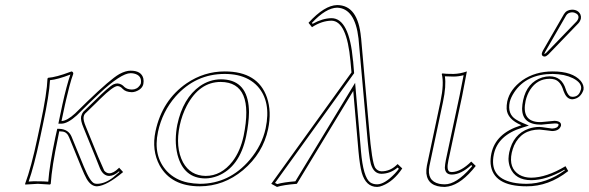

<svg xmlns="http://www.w3.org/2000/svg" viewBox="-20 -718 2300 750"><path d="M266.1 -429.2Q259.3 -411.6 251.2 -380.9Q243.2 -350.1 238.3 -328.6L233.4 -307.1L220.2 -245.1Q242.2 -246.1 273.4 -274.9L321.3 -321.8Q411.1 -408.7 446.3 -428.7Q470.7 -441.9 490.2 -441.9Q532.7 -441.9 540 -411.1Q542 -400.9 540 -390.1Q535.6 -369.6 509.3 -360.4Q501.5 -357.9 495.1 -357.9Q470.7 -358.4 459 -371.1Q450.2 -381.3 439 -381.8Q422.4 -381.8 371.1 -331.5Q363.8 -324.7 356.4 -316.9L312 -273.9Q308.1 -270 306.6 -261.2Q304.7 -248 315.4 -223.1L362.8 -106.9Q385.7 -53.7 387.2 -51.3Q395.5 -41.5 406.7 -41Q422.9 -41 442.9 -60.5Q444.8 -62.5 445.3 -63L460.9 -45.9Q396.5 7.8 358.9 9.8Q335.4 9.8 318.4 -19.5Q309.6 -35.2 298.3 -63L250.5 -180.2Q242.2 -202.1 224.1 -204.1Q218.3 -204.6 211.4 -205.1L206.5 -180.2Q182.6 -66.9 178.2 0L175.3 2.9Q173.3 2.9 127.9 0L78.6 2.9L78.1 0Q102.1 -64.5 126.5 -180.2L138.2 -234.9Q163.6 -355 165.5 -411.1L168 -414.1Q199.7 -416.5 253.9 -437Q257.3 -438.5 259.3 -439Q267.1 -437 266.1 -429.2ZM254.9 -426.8Q205.6 -407.7 175.3 -404.8Q172.4 -347.2 147.9 -232.9L136.2 -177.7Q112.8 -67.9 91.8 -8.8Q108.4 -10.3 127.9 -9.8Q151.9 -9.8 168.5 -8.3Q173.3 -73.7 196.3 -182.1L203.6 -214.8H211.4Q247.6 -213.4 259.8 -183.6L307.6 -66.9Q332.5 -6.8 349.1 -1.5Q354 0 358.9 0Q390.1 0 422.4 -25.4Q434.1 -34.7 446.8 -46.4L444.8 -48.8Q425.8 -31.2 406.7 -30.8Q383.8 -30.8 370.6 -60.1Q368.2 -65.9 362.8 -79.6Q356.9 -95.2 353.5 -103L306.2 -219.2Q293.9 -248 296.9 -263.2Q300.3 -275.4 305.2 -281.2L349.6 -324.2Q406.7 -380.9 423.8 -388.7Q432.1 -392.1 439 -392.1Q454.6 -391.1 466.3 -377.9Q476.6 -368.7 495.1 -368.2Q515.1 -368.2 526.9 -385.3Q529.3 -389.2 530.3 -392.1Q535.2 -423.3 503.4 -430.7Q496.6 -432.1 490.2 -432.1Q452.6 -432.1 365.7 -350.6Q350.6 -336.4 328.1 -314.9L280.3 -267.6Q244.6 -235.4 220.2 -234.9H208L223.6 -309.1Q240.2 -384.3 254.9 -426.8Z M842.3 -397.9Q758.8 -397.9 709.5 -304.7Q690.9 -269 682.1 -228Q664.1 -143.1 694.8 -84Q723.6 -31.7 783.2 -30.8Q844.2 -30.8 888.2 -87.4Q918.5 -127 931.6 -187Q974.6 -397 842.3 -397.9ZM587.4 -205.1Q613.3 -326.7 709 -392.6Q777.3 -439 857.9 -439Q987.8 -439 1022.9 -336.9Q1041.5 -281.7 1027.3 -213.9Q1007.3 -119.1 929.2 -53.2Q854 9.3 760.7 9.8Q648.9 9.8 603.5 -71.8Q571.8 -130.9 587.4 -205.1ZM842.3 -408.2Q939.9 -408.2 951.2 -305.2Q952.6 -292 952.6 -278.8Q952.1 -237.8 941.4 -185.1Q916 -65.4 830.6 -30.8Q806.2 -21.5 783.2 -21Q697.3 -21 673.3 -113.8Q666.5 -141.6 666.5 -172.4Q667 -202.1 672.4 -230Q694.3 -334.5 761.2 -381.8Q798.8 -407.7 842.3 -408.2ZM597.2 -203.1Q577.1 -108.4 632.3 -48.8Q664.6 -15.1 713.9 -4.9Q736.3 -0.5 760.7 0Q876 0 956.1 -94.2Q1003.4 -150.4 1017.6 -216.3Q1040 -321.8 985.8 -381.3Q955.6 -413.6 907.2 -424.3Q883.8 -429.2 857.9 -429.2Q743.7 -429.2 665.5 -340.8Q614.3 -282.2 597.2 -203.1Z M1551.3 -60.1Q1517.6 -9.8 1474.1 7.3Q1462.4 12.2 1453.1 12.2Q1409.2 12.2 1393.1 -43.5Q1385.3 -72.8 1380.4 -126L1359.9 -362.8L1139.6 0Q1085.9 4.4 1062 12.2L1039.6 0L1353 -435.1L1349.1 -478Q1335 -636.2 1274.9 -637.2Q1236.8 -636.7 1198.7 -611.8L1185.1 -628.9Q1247.6 -697.3 1296.9 -698.2Q1378.4 -698.2 1390.1 -571.8Q1390.1 -569.8 1390.6 -568.8L1421.9 -213.9Q1432.6 -84 1445.8 -62.5Q1455.1 -49.3 1470.2 -48.8Q1502.4 -48.8 1526.9 -71.3Q1530.3 -74.7 1533.2 -77.1ZM1538.1 -58.6 1533.2 -63.5Q1504.9 -39.6 1470.2 -39.1Q1439.9 -39.1 1428.7 -77.6Q1420.9 -106 1412.1 -213.4L1380.4 -567.9Q1366.7 -685.5 1296.9 -688Q1252.9 -687 1198.2 -628.4L1201.2 -625Q1239.7 -646.5 1274.9 -647Q1344.2 -647 1358.9 -481.4Q1358.9 -479.5 1359.4 -479L1363.3 -432.1L1054.2 -3.4L1063 1Q1088.4 -6.3 1133.8 -9.8L1367.2 -394.5L1390.1 -127Q1398.9 -24.9 1426.3 -5.4Q1437.5 2 1453.1 2Q1482.4 2 1522.5 -40Q1531.2 -49.3 1538.1 -58.6Z M1700.7 -321.8Q1715.3 -391.6 1705.6 -429.2L1708 -431.2Q1719.7 -429.2 1751.5 -429.2Q1776.9 -429.7 1803.7 -439Q1803.7 -438 1785.2 -342.8L1731.4 -90.8Q1723.1 -51.8 1737.3 -46.9Q1741.2 -45.9 1745.1 -45.9Q1780.3 -46.9 1820.8 -86.9L1838.4 -69.8Q1783.7 0 1731.9 10.3Q1724.1 11.7 1717.8 12.2Q1651.4 12.2 1645.5 -40.5Q1644.5 -55.2 1647.5 -70.8ZM1710.4 -319.8 1657.2 -68.8Q1646.5 -11.2 1695.8 0Q1706.5 2 1717.8 2Q1761.7 2 1817.9 -61.5Q1821.8 -65.9 1824.7 -69.3L1820.8 -73.2Q1780.8 -36.6 1745.1 -36.1Q1719.7 -36.1 1717.8 -61.5Q1717.8 -63.5 1717.8 -64.5Q1718.3 -75.2 1721.7 -93.3L1775.4 -345.2Q1780.8 -371.1 1791 -424.3Q1770.5 -418.9 1751.5 -418.9Q1735.8 -418.9 1717.8 -419.9Q1723.6 -382.3 1710.4 -319.8Z M1979 -121.1Q1966.3 -61 2008.8 -35.2Q2028.8 -23.9 2055.2 -23.9Q2114.7 -24.4 2189 -68.8L2199.7 -49.8Q2123 10.3 2037.1 9.8Q1905.3 9.8 1896.5 -78.1Q1895 -97.7 1899.4 -118.2Q1916 -197.3 2014.2 -228Q2016.1 -228.5 2016.6 -229Q1961.4 -252.4 1959 -293Q1958.5 -306.6 1961.4 -321.8Q1971.7 -369.1 2020.5 -404.3Q2070.3 -439 2139.2 -439Q2216.3 -439 2248.5 -401.9Q2262.2 -384.8 2259.3 -367.2Q2248 -333.5 2216.3 -330.1Q2194.3 -330.1 2183.6 -357.4Q2182.6 -360.4 2181.2 -362.8Q2170.4 -400.4 2146 -407.7Q2137.2 -410.2 2127 -410.2Q2078.6 -410.2 2050.8 -367.2Q2038.6 -348.1 2033.2 -324.2Q2017.1 -249 2077.6 -241.7Q2085.9 -240.7 2094.2 -241.2Q2094.7 -241.2 2105.5 -242.2Q2142.1 -246.1 2146.5 -246.1Q2173.8 -244.6 2171.4 -227.1Q2165 -206.5 2136.7 -206.1Q2132.8 -206.1 2113.3 -209Q2092.3 -211.9 2087.4 -211.9Q2017.1 -211.9 1988.3 -149.9Q1982.4 -135.7 1979 -121.1ZM2214.4 -680.2Q2238.8 -680.2 2247.6 -660.6Q2250.5 -652.8 2249 -645Q2246.1 -634.3 2239.3 -627L2121.6 -504.9Q2113.8 -497.6 2107.9 -497.1Q2097.2 -497.1 2096.2 -506.8Q2096.2 -508.8 2096.7 -509.8Q2097.7 -514.2 2100.6 -520L2183.1 -663.1Q2193.4 -679.7 2214.4 -680.2ZM1969.2 -123Q1984.4 -193.8 2045.4 -215.3Q2065.4 -222.2 2087.4 -222.2Q2093.8 -222.2 2118.7 -218.3Q2133.8 -216.3 2136.7 -215.8Q2158.2 -216.8 2161.6 -229Q2162.6 -233.4 2158.7 -234.4Q2156.7 -234.9 2155.3 -235.4Q2150.9 -235.8 2146.5 -235.8Q2144.5 -235.8 2118.2 -233.4Q2096.7 -231.4 2094.2 -231Q2020 -231 2019.5 -293Q2019.5 -294.4 2019.5 -294.9Q2020 -309.6 2023.4 -326.2Q2038.1 -396 2098.1 -415.5Q2113.3 -419.9 2127 -419.9Q2174.3 -419.9 2189.9 -369.6Q2190.4 -367.7 2190.9 -366.2Q2199.7 -343.3 2210 -340.8Q2213.4 -340.3 2216.3 -339.8Q2240.7 -339.8 2248 -365.2Q2248.5 -367.7 2249.5 -369.1Q2254.9 -393.6 2217.8 -412.6Q2201.7 -420.4 2182.1 -424.8Q2161.6 -428.7 2139.2 -429.2Q2036.1 -429.2 1988.3 -356.9Q1975.6 -337.4 1971.2 -319.8Q1961.4 -272.9 1995.1 -251.5Q2005.9 -244.6 2020.5 -238.3L2045.9 -227.5L2019.5 -219.2Q1924.8 -189.5 1909.2 -115.7Q1890.1 -25.4 1981.9 -5.4Q1983.4 -4.9 1983.9 -4.9Q2007.8 0 2037.1 0Q2114.7 -0.5 2186.5 -52.7L2185.1 -55.2Q2113.3 -14.2 2055.2 -14.2Q1992.7 -14.2 1972.7 -63.5Q1966.3 -80.1 1966.3 -98.1Q1966.8 -110.8 1969.2 -123ZM2214.4 -669.9Q2198.7 -668.9 2191.9 -658.2L2109.4 -515.1Q2107.4 -511.2 2106.4 -507.8Q2106.4 -507.3 2106 -507.3H2106.4L2107.4 -506.8Q2110.8 -508.8 2114.3 -512.2L2232.4 -634.3Q2237.3 -639.6 2239.3 -647Q2242.2 -661.6 2225.1 -668Q2219.2 -669.9 2214.4 -669.9Z"/></svg>

Font: Linux Biolinum Outline O
Style: Italic
Weight: 400
Italic angle: -12°
Designer: Philipp H. Poll
Foundry: Philipp H. Poll
Version: Version 0.6.2